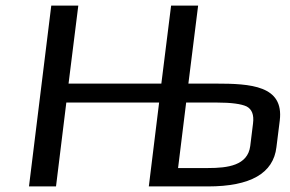

<svg xmlns="http://www.w3.org/2000/svg" viewBox="-20 -669 1040 689"><path d="M753 -369H656L691 -649H594L559 -369H226L261 -649H164L84 0H181L218 -301H551L514 0H726C879 0 961 -47 972 -141L984 -237C999 -362 880 -369 753 -369ZM727 -66H619L648 -301H758C810 -301 846 -296 865 -287C884 -277 892 -257 888 -226L878 -145C869 -75 797 -66 727 -66Z"/></svg>

Font: Gamestation Text
Style: Italic
Weight: 400
Designer: Jonas Hecksher
Foundry: Jonas Hecksher, Playtypeª, e-types AS
Version: Version 1.003